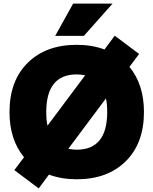

<svg xmlns="http://www.w3.org/2000/svg" viewBox="-20 -990 856 1071"><path d="M448 -790H288L388 -970H608ZM253 -16 196 61 60 -41 114 -113Q33 -211 33 -365Q33 -539 134.5 -639.5Q236 -740 408 -740Q493 -740 563 -714L620 -791L756 -689L702 -617Q783 -519 783 -365Q783 -191 681.5 -90.5Q580 10 408 10Q323 10 253 -16ZM361 -160Q386 -155 408 -155Q578 -155 578 -365Q578 -410 571 -441ZM245 -289 455 -570Q430 -575 408 -575Q238 -575 238 -365Q238 -320 245 -289Z"/></svg>

Font: M PLUS 1p Black
Style: Regular
Weight: 900
Version: Version 1.061